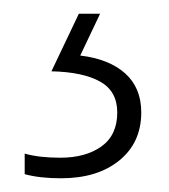

<svg xmlns="http://www.w3.org/2000/svg" viewBox="-20 -20 247 280"><path d="M186 144Q186 188 154 214Q122 240 69 240Q38 240 16 234V204Q37 210 68 210Q105 210 128 193.5Q151 177 151 144Q151 113 126 99Q101 85 55 84L95 0H126L97 61Q139 66 162.5 87Q186 108 186 144Z"/></svg>

Font: Noto Sans Tamil SemiCondensed ExtraLight
Style: Regular
Weight: 200
Width: 4
Designer: Jelle Bosma - Monotype Design Team
Foundry: Monotype Imaging Inc.
Version: Version 2.004; ttfautohint (v1.8.4.7-5d5b)